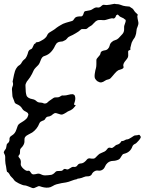

<svg xmlns="http://www.w3.org/2000/svg" viewBox="-50 -940 813 1014"><path d="M693.4 -217.8Q694.3 -214.8 690.9 -209Q687.5 -203.1 682.1 -197.3Q676.8 -191.4 671.9 -186.5Q667 -181.6 664.1 -180.7Q659.2 -178.7 655.3 -175.3Q651.4 -171.9 649.4 -167Q638.7 -135.7 605.5 -127.9Q599.6 -127 596.7 -123Q593.8 -119.1 590.8 -114.3Q587.9 -109.4 585 -105Q582 -100.6 577.1 -97.7Q563.5 -90.8 546.4 -90.3Q529.3 -89.8 517.6 -79.1Q508.8 -71.3 504.4 -60.1Q500 -48.8 490.2 -43Q480.5 -37.1 468.8 -39.1Q457 -41 447.3 -34.2Q443.4 -32.2 439.5 -27.3Q435.5 -22.5 433.6 -17.6Q430.7 -13.7 425.3 -11.2Q419.9 -8.8 415 -8.8Q403.3 -9.8 392.6 -4.9Q381.8 0 371.1 2L358.4 3.9L357.4 5.9Q341.8 8.8 327.6 14.6Q313.5 20.5 298.8 23.4Q286.1 25.4 274.4 27.3Q262.7 29.3 249 33.2Q238.3 36.1 227.5 43Q216.8 49.8 205.1 50.8Q194.3 51.8 183.1 49.8Q171.9 47.9 161.1 43.9Q156.2 42 151.4 43.9Q146.5 45.9 141.6 48.3Q136.7 50.8 131.3 52.7Q126 54.7 120.1 52.7Q111.3 49.8 100.6 44.9Q95.7 43 89.8 41Q84 39.1 79.1 39.1Q75.2 39.1 66.9 36.1Q58.6 33.2 49.8 28.8Q41 24.4 33.7 19.5Q26.4 14.6 24.4 10.7Q18.6 2 11.2 -4.4Q3.9 -10.7 -1 -21.5Q-2 -23.4 -5.4 -27.3Q-8.8 -31.2 -10.7 -31.2Q-12.7 -31.2 -13.7 -35.2Q-14.6 -39.1 -15.6 -44.4Q-16.6 -49.8 -17.1 -54.2Q-17.6 -58.6 -17.6 -58.6Q-19.5 -66.4 -21 -75.7Q-22.5 -85 -22.5 -92.8Q-22.5 -104.5 -22.5 -112.3Q-22.5 -120.1 -28.3 -129.9Q-31.2 -133.8 -29.3 -138.7Q-27.3 -143.6 -24.4 -147.5Q-19.5 -152.3 -18.1 -157.2Q-16.6 -162.1 -16.1 -167Q-15.6 -171.9 -14.6 -176.3Q-13.7 -180.7 -7.8 -184.6Q-2.9 -188.5 -1 -194.8Q1 -201.2 0 -206.1Q0 -216.8 10.7 -223.1Q21.5 -229.5 27.3 -237.3Q33.2 -245.1 36.6 -255.9Q40 -266.6 43.9 -276.4Q46.9 -283.2 55.2 -288.6Q63.5 -293.9 72.3 -299.3Q81.1 -304.7 88.9 -312.5Q96.7 -320.3 99.6 -333Q100.6 -335 98.6 -339.4Q96.7 -343.8 93.8 -345.7Q90.8 -347.7 86.9 -350.1Q83 -352.5 80.1 -353.5Q71.3 -358.4 66.9 -366.7Q62.5 -375 54.7 -380.9Q46.9 -386.7 37.1 -390.6Q27.3 -394.5 25.4 -405.3Q23.4 -412.1 19.5 -420.4Q15.6 -428.7 15.6 -433.6Q15.6 -441.4 14.6 -447.8Q13.7 -454.1 13.7 -460.9Q11.7 -473.6 16.6 -484.4Q21.5 -495.1 16.6 -508.8Q19.5 -523.4 23.9 -544.9Q28.3 -566.4 36.1 -579.1Q38.1 -583 42.5 -587.9Q46.9 -592.8 50.8 -594.7Q60.5 -600.6 65.4 -611.3Q70.3 -620.1 78.1 -626Q85.9 -630.9 91.3 -643.1Q96.7 -655.3 98.6 -664.1Q101.6 -675.8 112.3 -679.7Q118.2 -681.6 120.6 -686.5Q123 -691.4 125 -695.8Q127 -700.2 128.9 -704.1Q130.9 -708 133.8 -709Q139.6 -710.9 138.7 -714.8Q142.6 -717.8 150.4 -717.8Q154.3 -717.8 164.1 -723.1Q173.8 -728.5 178.7 -731.4L186.5 -737.3Q195.3 -744.1 199.2 -753.9Q203.1 -763.7 212.9 -769.5Q222.7 -775.4 231.4 -780.8Q240.2 -786.1 248 -793Q252.9 -796.9 257.8 -799.8Q262.7 -802.7 267.6 -805.7Q282.2 -815.4 297.9 -819.8Q313.5 -824.2 330.1 -829.1Q336.9 -831.1 342.3 -840.8Q347.7 -850.6 361.3 -852.5Q366.2 -853.5 370.1 -853.5Q374 -853.5 378.9 -853.5Q382.8 -853.5 385.7 -856.9Q388.7 -860.4 390.1 -864.7Q391.6 -869.1 393.1 -873.5Q394.5 -877.9 396.5 -878.9Q397.5 -879.9 397.9 -879.9Q398.4 -879.9 399.4 -880.9Q414.1 -883.8 423.3 -885.3Q432.6 -886.7 446.3 -896.5Q456.1 -902.3 465.8 -900.4Q475.6 -898.4 485.4 -908.2Q494.1 -917 502.9 -914.1Q510.7 -912.1 528.3 -915Q545.9 -918 554.7 -919.9Q562.5 -918 569.8 -918Q577.1 -918 585 -915Q601.6 -908.2 613.3 -907.2Q618.2 -906.2 623.5 -906.2Q628.9 -906.2 633.8 -905.3Q639.6 -900.4 643.1 -898.9Q646.5 -897.5 648.9 -895.5Q651.4 -893.6 653.8 -890.6Q656.2 -887.7 660.2 -880.9Q661.1 -878.9 664.6 -875.5Q668 -872.1 671.9 -868.7Q675.8 -865.2 677.7 -862.3Q679.7 -859.4 676.8 -859.4Q674.8 -858.4 675.3 -853Q675.8 -847.7 676.8 -841.3Q677.7 -835 679.2 -829.6Q680.7 -824.2 680.7 -822.3Q681.6 -817.4 680.2 -810.5Q678.7 -803.7 676.8 -799.8Q670.9 -788.1 670.4 -775.4Q669.9 -762.7 665 -750Q663.1 -743.2 657.7 -736.3Q652.3 -729.5 649.4 -722.7Q644.5 -714.8 643.1 -706.1Q641.6 -697.3 638.7 -688.5Q637.7 -685.5 638.7 -681.2Q639.6 -676.8 637.7 -676.8Q634.8 -674.8 632.3 -674.3Q629.9 -673.8 627.9 -671.9Q626 -669.9 627 -657.7Q627.9 -645.5 626 -638.7Q623 -631.8 618.2 -626Q613.3 -620.1 608.9 -614.3Q604.5 -608.4 602.1 -601.6Q599.6 -594.7 602.5 -586.9Q603.5 -583 600.6 -580.1Q597.7 -577.1 592.8 -575.2Q587.9 -573.2 583 -571.8Q578.1 -570.3 575.2 -569.3Q571.3 -567.4 565.9 -562.5Q560.5 -557.6 555.2 -551.3Q549.8 -544.9 544.9 -539.1Q540 -533.2 537.1 -530.3Q531.2 -522.5 521 -520.5Q510.7 -518.6 502.9 -512.7Q495.1 -506.8 485.4 -504.9Q480.5 -503.9 475.1 -505.9Q469.7 -507.8 464.8 -510.7Q457 -516.6 453.1 -523.4Q450.2 -527.3 449.7 -535.2Q449.2 -543 450.7 -551.8Q452.1 -560.5 453.6 -568.4Q455.1 -576.2 457 -581.1Q459 -588.9 459 -601.6Q459 -614.3 459 -622.1Q459 -627 461.9 -630.9Q464.8 -634.8 468.8 -639.2Q472.7 -643.6 476.6 -648.4Q480.5 -653.3 481.4 -661.1Q482.4 -666 487.3 -668.9Q492.2 -671.9 497.1 -672.9Q502.9 -673.8 508.8 -675.3Q514.6 -676.8 519.5 -681.6Q527.3 -689.5 529.3 -699.7Q531.2 -710 540 -717.8Q547.9 -725.6 558.1 -728Q568.4 -730.5 576.2 -738.3Q586.9 -749 596.7 -760.3Q606.4 -771.5 605.5 -788.1Q605.5 -793 605.5 -797.9Q605.5 -802.7 607.4 -807.6Q607.4 -808.6 609.4 -813.5Q611.3 -818.4 612.8 -823.7Q614.3 -829.1 613.8 -833Q613.3 -836.9 610.4 -836.9Q602.5 -844.7 592.3 -848.1Q582 -851.6 577.1 -858.4Q575.2 -861.3 570.3 -863.3Q562.5 -859.4 562 -855Q561.5 -850.6 556.6 -845.7Q551.8 -840.8 545.9 -842.8Q541 -844.7 528.8 -840.8Q516.6 -836.9 508.8 -835Q501 -833 495.1 -833.5Q489.3 -834 482.9 -834.5Q476.6 -835 469.7 -834Q462.9 -833 455.1 -827.1Q448.2 -821.3 442.4 -814.5Q436.5 -806.6 427.7 -802.2Q418.9 -797.9 412.1 -791Q408.2 -787.1 403.3 -786.6Q398.4 -786.1 393.6 -786.6Q388.7 -787.1 383.3 -786.6Q377.9 -786.1 374 -781.2Q371.1 -778.3 364.3 -773.4Q357.4 -768.6 349.6 -764.2Q341.8 -759.8 334 -755.4Q326.2 -751 322.3 -750Q311.5 -746.1 304.7 -737.3Q297.9 -728.5 292 -726.6Q286.1 -724.6 284.2 -722.7Q281.2 -720.7 270.5 -720.2Q259.8 -719.7 252 -713.9Q249 -711.9 246.1 -707Q243.2 -702.1 241.2 -699.2Q233.4 -680.7 219.2 -665.5Q205.1 -650.4 185.5 -644.5Q177.7 -642.6 173.3 -637.2Q168.9 -631.8 166 -624.5Q163.1 -617.2 160.2 -609.9Q157.2 -602.5 152.3 -596.7L138.7 -583Q130.9 -575.2 127.4 -567.4Q124 -559.6 119.1 -549.8Q114.3 -540 108.9 -532.2Q103.5 -524.4 96.7 -515.6Q92.8 -511.7 90.3 -506.8Q87.9 -502 85.9 -497.1Q84 -492.2 84.5 -487.3Q85 -482.4 85 -476.6Q85 -452.1 89.8 -436.5Q94.7 -420.9 123 -416Q133.8 -414.1 142.1 -406.2Q150.4 -398.4 162.1 -398.4Q172.9 -398.4 182.6 -393.6Q186.5 -392.6 192.4 -394Q198.2 -395.5 201.2 -399.4Q208 -406.2 215.8 -411.1Q223.6 -416 231.4 -421.9Q238.3 -426.8 249 -425.8Q259.8 -424.8 269.5 -431.6Q277.3 -437.5 285.2 -435.5Q298.8 -435.5 312 -439.5Q325.2 -443.4 334 -442.4Q342.8 -440.4 345.2 -434.1Q347.7 -427.7 347.7 -419.9Q347.7 -412.1 345.2 -403.8Q342.8 -395.5 340.8 -389.6Q339.8 -387.7 342.3 -386.7Q344.7 -385.7 346.7 -385.7Q347.7 -385.7 349.1 -384.8Q350.6 -383.8 348.6 -382.8Q348.6 -380.9 347.7 -380.4Q346.7 -379.9 345.7 -377.9Q337.9 -368.2 333 -364.3Q328.1 -360.4 323.2 -357.9Q318.4 -355.5 313 -353.5Q307.6 -351.6 299.8 -345.7Q294.9 -342.8 290.5 -340.3Q286.1 -337.9 281.2 -335.9Q275.4 -334 270 -335.4Q264.6 -336.9 258.8 -338.9Q252.9 -340.8 247.6 -342.3Q242.2 -343.8 237.3 -341.8Q234.4 -340.8 229.5 -336.9Q224.6 -333 222.7 -331.1Q211.9 -324.2 204.1 -324.2Q199.2 -324.2 194.8 -320.3Q190.4 -316.4 188.5 -311.5Q185.5 -306.6 181.2 -304.7Q176.8 -302.7 172.4 -301.3Q168 -299.8 164.1 -296.9Q160.2 -293.9 157.2 -287.1Q152.3 -273.4 142.1 -260.7Q131.8 -248 120.1 -240.2Q112.3 -235.4 100.1 -229.5Q87.9 -223.6 83 -216.8Q78.1 -209 79.1 -197.3Q80.1 -185.5 74.2 -174.8Q70.3 -167 61.5 -158.2Q56.6 -153.3 56.2 -148.9Q55.7 -144.5 55.7 -139.6Q55.7 -134.8 55.2 -129.9Q54.7 -125 49.8 -120.1Q44.9 -114.3 50.3 -108.4Q55.7 -102.5 58.6 -95.7Q61.5 -85.9 59.6 -74.2Q58.6 -69.3 62.5 -62.5Q66.4 -55.7 72.8 -49.8Q79.1 -43.9 85.9 -40Q92.8 -36.1 98.6 -38.1Q103.5 -40 106.9 -36.1Q110.4 -32.2 112.3 -29.3Q118.2 -18.6 127.4 -19Q136.7 -19.5 147.5 -22.5Q157.2 -24.4 167 -19Q176.8 -13.7 187.5 -13.7Q191.4 -13.7 195.3 -14.2Q199.2 -14.6 203.1 -14.6Q209 -14.6 211.9 -15.6Q222.7 -15.6 230 -20.5Q237.3 -25.4 243.2 -32.2Q247.1 -36.1 252.4 -36.6Q257.8 -37.1 263.2 -37.1Q268.6 -37.1 273.9 -37.6Q279.3 -38.1 283.2 -43Q287.1 -47.9 291.5 -47.9Q295.9 -47.9 300.8 -45.9Q306.6 -43.9 311.5 -46.4Q316.4 -48.8 320.3 -51.8Q324.2 -54.7 329.1 -57.1Q334 -59.6 339.8 -58.6Q352.5 -56.6 359.4 -67.4Q365.2 -76.2 376 -76.7Q386.7 -77.1 395.5 -84Q403.3 -89.8 409.2 -97.7Q413.1 -102.5 418.9 -103.5Q424.8 -104.5 430.7 -102.5Q435.5 -101.6 442.4 -102.1Q449.2 -102.5 453.1 -106.4Q460.9 -113.3 467.3 -120.6Q473.6 -127.9 484.4 -131.8Q495.1 -136.7 502 -139.6Q508.8 -142.6 516.6 -153.3Q522.5 -163.1 535.2 -159.2Q540 -157.2 544.4 -159.7Q548.8 -162.1 552.2 -165Q555.7 -168 559.6 -171.4Q563.5 -174.8 568.4 -175.8Q584 -179.7 590.8 -194.3Q603.5 -195.3 609.4 -199.7Q615.2 -204.1 623 -204.1Q626 -204.1 631.8 -207Q637.7 -210 643.6 -213.9Q649.4 -217.8 654.8 -221.2Q660.2 -224.6 662.1 -224.6Q667 -225.6 671.4 -225.6Q675.8 -225.6 680.7 -227.5Q685.5 -229.5 688.5 -225.6Q691.4 -221.7 693.4 -217.8Z"/></svg>

Font: Homemade Apple
Style: Regular
Weight: 400
Version: Version 1.001